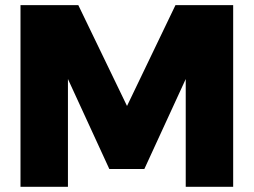

<svg xmlns="http://www.w3.org/2000/svg" viewBox="-20 -721 979 741"><path d="M59.1 -701.2H282.2L470.2 -312L657.2 -701.2H879.9V0H696.8V-416L537.1 -68.8H401.9L242.2 -416V0H59.1Z"/></svg>

Font: Montserrat-Arabic ExtraBold
Style: Regular
Weight: 800
Designer: Mohamed Gaber
Foundry: Kief Type Foundry
Version: Version 5.008;PS 005.008;hotconv 1.0.88;makeotf.lib2.5.64775